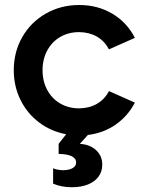

<svg xmlns="http://www.w3.org/2000/svg" viewBox="-20 -538 605 782"><path d="M196.3 210V147.5Q211.4 154.3 237.3 155.3Q262.2 154.8 276.1 146.5Q290 138.2 290 124Q290 106.9 271.7 98.1Q253.4 89.4 218.8 88.9V47.9L249.5 8.8Q187.5 -2.9 139.2 -39.3Q90.8 -75.7 63.5 -131.1Q36.1 -186.5 36.1 -252Q36.1 -326.7 71 -387.5Q106 -448.2 167 -482.9Q228 -517.6 302.7 -517.6Q378.4 -517.6 438 -481.9Q497.6 -446.3 529.3 -383.8L423.8 -336.9Q406.2 -370.6 375 -388.7Q343.8 -406.7 302.7 -407.2Q259.3 -407.2 225.3 -387.5Q191.4 -367.7 172.4 -332.3Q153.3 -296.9 153.3 -252Q153.3 -207 172.4 -171.6Q191.4 -136.2 225.3 -116.5Q259.3 -96.7 302.7 -96.7Q343.8 -97.2 375 -115.2Q406.2 -133.3 423.8 -167L529.3 -120.1Q501 -65.4 451.4 -30.8Q401.9 3.9 337.9 11.7L305.2 47.9Q346.2 50.3 371.3 73.5Q396.5 96.7 396.5 132.8Q396.5 160.6 381.3 181.4Q366.2 202.1 338.1 213.4Q310.1 224.6 272.5 224.6Q230 224.6 196.3 210Z"/></svg>

Font: Wanted Sans SemiBold
Style: Regular
Weight: 600
Designer: Original Design by Kil Hyung-jin and Kang Hanbin, Wanted Lab, Inc; Hangeul from Source Han Sans by Jang Soo-young and Ka
Foundry: Wanted Lab, Inc.
Version: Version 1.003